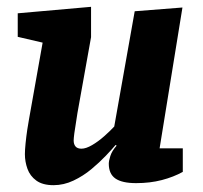

<svg xmlns="http://www.w3.org/2000/svg" viewBox="-20 -530 595 563"><path d="M137 13Q105 13 86.5 -0.5Q68 -14 60.5 -35Q53 -56 53 -78Q53 -90 55 -110Q57 -130 60 -150Q63 -170 65 -180L105 -405L32 -422V-491L247 -510V-421L207 -198Q206 -189 203 -172Q200 -155 198 -139.5Q196 -124 196 -118Q196 -107 201.5 -100.5Q207 -94 219 -94Q232 -94 250 -104.5Q268 -115 285.5 -130.5Q303 -146 315 -159L375 -497L515 -508L448 -95H516V-26Q489 -11 454.5 -2Q420 7 379 7Q338 7 318.5 -6.5Q299 -20 299 -50Q299 -58 303.5 -72.5Q308 -87 322 -103L319 -105Q309 -93 290.5 -73.5Q272 -54 248 -34Q224 -14 195.5 -0.5Q167 13 137 13Z"/></svg>

Font: Faustina Light ExtraBold
Style: Italic
Weight: 800
Italic angle: -8°
Version: Version 1.200